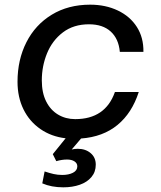

<svg xmlns="http://www.w3.org/2000/svg" viewBox="-20 -582 690 822"><path d="M161 203 171 152Q192 159 209.5 163Q227 167 247 167Q274 167 292.5 157.5Q311 148 311 130Q311 117 299 109Q287 101 267 101Q245 101 221 108L206 78L261 10Q200 3 153 -29.5Q106 -62 80.5 -114Q55 -166 55 -232Q55 -326 93 -401Q131 -476 201.5 -519Q272 -562 366 -562Q432 -562 484.5 -537Q537 -512 566 -466.5Q595 -421 594 -360H493Q488 -416 454 -447Q420 -478 361 -478Q295 -478 249.5 -443.5Q204 -409 181.5 -354Q159 -299 159 -238Q159 -185 177.5 -148Q196 -111 228.5 -91.5Q261 -72 302 -72Q431 -72 472 -188H574Q545 -98 483 -47Q421 4 327 11L287 58Q299 55 313 55Q346 55 368 73.5Q390 92 390 123Q390 154 371.5 176Q353 198 321.5 209Q290 220 251 220Q200 220 161 203Z"/></svg>

Font: Azeret Mono
Style: Italic
Weight: 400
Italic angle: -12°
Designer: Martin Vácha
Foundry: Displaay
Version: Version 1.000; Glyphs 3.0.3, build 3074